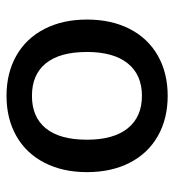

<svg xmlns="http://www.w3.org/2000/svg" viewBox="8 -548 547 604"><g transform="rotate(90 282.0 -246.5)"><path d="M42 -246Q42 -323 71.5 -380.5Q101 -438 155.5 -469Q210 -500 282 -500Q354 -500 408.5 -469Q463 -438 492.5 -380.5Q522 -323 522 -246Q522 -170 492.5 -112.5Q463 -55 408.5 -24Q354 7 282 7Q210 7 155.5 -24Q101 -55 71.5 -112.5Q42 -170 42 -246ZM420 -246Q420 -330 384 -374.5Q348 -419 282 -419Q216 -419 180 -374.5Q144 -330 144 -246Q144 -161 179.5 -117Q215 -73 282 -73Q349 -73 384.5 -117Q420 -161 420 -246Z"/></g></svg>

Font: wassup Sans
Style: Medium
Weight: 600
Version: Version 2.001